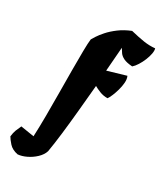

<svg xmlns="http://www.w3.org/2000/svg" viewBox="-280 -873 987 1171"><g transform="rotate(30 213.5 -287.5)"><path d="M56.6 213.9Q16.1 205.6 -5.4 181.4Q-26.9 157.2 -36.1 140.6Q-32.7 112.8 -25.9 95Q-19 77.1 -8.3 54.7L85.9 69.8Q88.9 4.4 89.4 -76.2Q89.8 -156.7 89.1 -240Q88.4 -323.2 88.1 -398.9Q87.9 -474.6 88.6 -532Q89.4 -589.4 92.8 -616.2Q96.7 -623.5 109.6 -643.8Q122.6 -664.1 145.8 -690.2Q168.9 -716.3 203.6 -742.4Q238.3 -768.6 285.6 -787.6Q341.8 -773.9 381.8 -767.8Q421.9 -761.7 460.4 -765.6Q464.8 -752 460.7 -729.2Q456.5 -706.5 446.3 -681.4Q436 -656.2 422.1 -634.3Q408.2 -612.3 394 -600.1Q353 -603 332 -613.5Q311 -624 301 -638.4Q291 -652.8 282.7 -667L269.5 -498.5L397.5 -536.1Q406.2 -518.1 404.3 -491.5Q402.3 -464.8 394.5 -437.3Q386.7 -409.7 377.2 -387.7Q367.7 -365.7 360.8 -356.9Q331.5 -356 304.4 -366.9Q277.3 -377.9 262.7 -386.7Q254.4 -293.5 245.8 -203.1Q237.3 -112.8 228 -33.9Q218.8 44.9 208.5 104.5Q199.7 132.3 174.1 156.7Q148.4 181.2 116.5 196.5Q84.5 211.9 56.6 213.9Z"/></g></svg>

Font: Fruktur
Style: Italic
Weight: 400
Italic angle: -8°
Designer: Viktoriya Grabowska, Eben Sorkin
Foundry: Viktoriya Grabowska
Version: Version 1.008; ttfautohint (v1.8.4.7-5d5b)